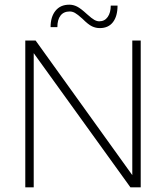

<svg xmlns="http://www.w3.org/2000/svg" viewBox="-20 -800 709 820"><path d="M581 -627V0H537L124 -573V0H88V-627H132L545 -52V-627ZM453 -776H482Q482 -731 462.5 -705.5Q443 -680 406 -680Q389 -680 373 -687.5Q357 -695 332 -720Q311 -739 300 -745Q289 -751 278 -751Q252 -751 238.5 -733.5Q225 -716 225 -684H196Q196 -728 217 -754Q238 -780 276 -780Q293 -780 309 -772Q325 -764 351 -740Q372 -721 383 -715Q394 -709 404 -709Q427 -709 440 -727.5Q453 -746 453 -776Z"/></svg>

Font: Blinker ExtraLight
Style: Regular
Weight: 200
Designer: Juergen Huber
Foundry: supertype
Version: Version 1.017;hotconv 1.0.117;makeotfexe 2.5.65602